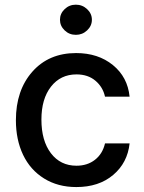

<svg xmlns="http://www.w3.org/2000/svg" viewBox="-20 -776 607 808"><path d="M299.3 -629.4Q271.5 -629.4 252 -648.2Q232.4 -667 232.4 -692.9Q232.4 -718.8 252 -737.5Q271.5 -756.3 299.3 -756.3Q326.7 -756.3 346.7 -737.5Q366.7 -718.8 366.7 -692.9Q366.7 -667 346.7 -648.2Q326.7 -629.4 299.3 -629.4ZM301.3 11.2Q223.6 11.2 165.5 -24.9Q107.4 -61 77.1 -124.5Q46.9 -188 46.9 -270Q46.9 -396 116.2 -474.4Q185.5 -552.7 300.3 -552.7Q393.1 -552.7 455.1 -502.2Q517.1 -451.7 525.4 -369.1H421.9Q413.1 -409.7 381.6 -436.3Q350.1 -462.9 301.8 -462.9Q234.9 -462.9 194.6 -411.4Q154.3 -359.9 154.3 -272.9Q154.3 -183.6 194.3 -131.1Q234.4 -78.6 301.8 -78.6Q347.7 -78.6 379.6 -103.5Q411.6 -128.4 421.9 -172.4H525.4Q516.6 -90.8 456.3 -39.8Q396 11.2 301.3 11.2Z"/></svg>

Font: Interop Med
Style: Regular
Weight: 500
Designer: Rasmus Andersson, Google, Jang Haemin
Foundry: jhaemin
Version: Version 1.007